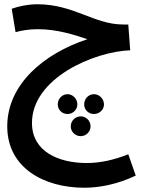

<svg xmlns="http://www.w3.org/2000/svg" viewBox="-20 -488 671 901"><path d="M376 393C446 393 531 377 617 336L582 236C514 263 450 277 387 277C256 277 130 224 130 89C130 -121 421 -246 591 -252L582 -373H559C421 -373 327 -468 155 -468C112 -468 69 -459 35 -447L53 -337C81 -345 117 -351 157 -351C248 -351 328 -325 390 -304C184 -236 14 -91 14 105C14 298 184 393 376 393ZM297 47C322 47 343 27 343 2C343 -24 322 -46 297 -46C271 -46 251 -24 251 2C251 27 271 47 297 47ZM421 47C446 47 468 27 468 2C468 -24 446 -46 421 -46C395 -46 375 -24 375 2C375 27 395 47 421 47ZM359 151C384 151 405 130 405 105C405 79 384 58 359 58C333 58 312 79 312 105C312 130 333 151 359 151Z"/></svg>

Font: Noto Sans Arabic SemCond SemBd
Style: Regular
Weight: 600
Width: 4
Designer: Monotype Design Team, Nadine Chahine, Nizar Qandah and Khaled Hosny
Foundry: Monotype Imaging Inc.
Version: Version 2.012